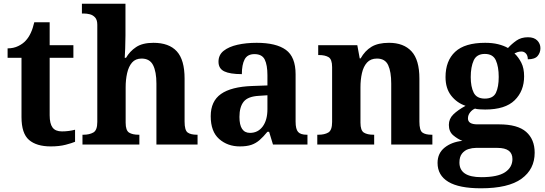

<svg xmlns="http://www.w3.org/2000/svg" viewBox="-20 -780 2939 1036"><path d="M254 10Q177 10 136.5 -25Q96 -60 96 -148V-468H21V-519Q53 -519 78.5 -531.5Q104 -544 119 -561Q150 -594 165 -660H248V-536H376V-468H248V-158Q248 -113 263.5 -92Q279 -71 314 -71Q334 -71 352 -73.5Q370 -76 385 -80V-15Q369 -8 334.5 1Q300 10 254 10Z M425 0V-53H430Q462 -53 483.5 -65Q505 -77 505 -122V-646Q505 -673 493 -686Q481 -699 464.5 -703Q448 -707 434 -707H422V-760H657V-588Q657 -552 655.5 -518Q654 -484 653 -468H660Q680 -503 714.5 -526Q749 -549 808 -549Q892 -549 934 -503Q976 -457 976 -356V-124Q976 -77 992.5 -65Q1009 -53 1043 -53H1046V0H824V-329Q824 -393 806 -428.5Q788 -464 744 -464Q711 -464 692.5 -442.5Q674 -421 666 -385.5Q658 -350 658 -309V-118Q658 -76 676.5 -64.5Q695 -53 728 -53H732V0Z M1274 10Q1208 10 1162.5 -30Q1117 -70 1117 -153Q1117 -234 1172.5 -273Q1228 -312 1341 -316L1423 -319V-374Q1423 -429 1408.5 -458.5Q1394 -488 1353 -488Q1315 -488 1300 -459.5Q1285 -431 1285 -380Q1221 -380 1190 -395Q1159 -410 1159 -447Q1159 -484 1187 -506Q1215 -528 1261.5 -538.5Q1308 -549 1365 -549Q1470 -549 1522.5 -511Q1575 -473 1575 -379V-124Q1575 -83 1588.5 -68Q1602 -53 1635 -53H1639V0H1453L1432 -69H1423Q1401 -42 1381 -24.5Q1361 -7 1336.5 1.5Q1312 10 1274 10ZM1329 -63Q1372 -63 1397.5 -97.5Q1423 -132 1423 -191V-266L1378 -263Q1318 -260 1295 -231.5Q1272 -203 1272 -149Q1272 -63 1329 -63Z M1692 0V-53H1698Q1731 -53 1751.5 -65Q1772 -77 1772 -122V-418Q1772 -460 1753 -471.5Q1734 -483 1701 -483H1697V-536H1908L1921 -465H1926Q1949 -506 1984.5 -527.5Q2020 -549 2079 -549Q2158 -549 2200.5 -503Q2243 -457 2243 -356V-124Q2243 -77 2259 -65Q2275 -53 2309 -53H2313V0H2091V-329Q2091 -393 2074.5 -428.5Q2058 -464 2014 -464Q1980 -464 1960.5 -442.5Q1941 -421 1933 -385.5Q1925 -350 1925 -309V-118Q1925 -76 1943.5 -64.5Q1962 -53 1995 -53H1999V0Z M2575 236Q2457 236 2399 201Q2341 166 2341 99Q2341 47 2379 16.5Q2417 -14 2475 -20Q2449 -30 2425.5 -50Q2402 -70 2402 -106Q2402 -139 2426 -162.5Q2450 -186 2492 -209Q2445 -225 2414.5 -264Q2384 -303 2384 -364Q2384 -452 2436 -500.5Q2488 -549 2598 -549Q2637 -549 2667.5 -541.5Q2698 -534 2721 -521Q2741 -543 2766.5 -561Q2792 -579 2829 -579Q2862 -579 2879 -561.5Q2896 -544 2896 -520Q2896 -496 2881 -478Q2866 -460 2828 -460Q2828 -480 2818 -491Q2808 -502 2794 -502Q2782 -502 2773 -499Q2764 -496 2756 -492Q2778 -471 2793 -441.5Q2808 -412 2808 -368Q2808 -289 2757 -239Q2706 -189 2598 -189Q2587 -189 2569 -190Q2551 -191 2543 -194Q2528 -188 2516.5 -173.5Q2505 -159 2505 -141Q2505 -109 2556 -109H2673Q2773 -109 2819 -68.5Q2865 -28 2865 44Q2865 133 2794 184.5Q2723 236 2575 236ZM2596 -248Q2641 -248 2656 -279.5Q2671 -311 2671 -365Q2671 -420 2655.5 -454.5Q2640 -489 2596 -489Q2552 -489 2536 -454Q2520 -419 2520 -364Q2520 -312 2536 -280Q2552 -248 2596 -248ZM2577 176Q2665 176 2705 149.5Q2745 123 2745 78Q2745 18 2664 18H2548Q2528 18 2507.5 24.5Q2487 31 2473 48.5Q2459 66 2459 97Q2459 176 2577 176Z"/></svg>

Font: Noto Serif Ethiopic
Style: Bold
Weight: 700
Designer: Monotype Design Team
Foundry: Monotype Imaging Inc.
Version: Version 2.102; ttfautohint (v1.8.4.7-5d5b)